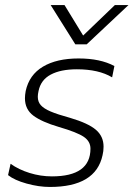

<svg xmlns="http://www.w3.org/2000/svg" viewBox="-20 -727 530 762"><path d="M181 -707H236L310 -586L436 -707H490L324 -551H279ZM12 -32 22 -77Q54 -54 97.5 -40.5Q141 -27 186 -27Q339 -27 339 -137Q339 -166 312.5 -184Q286 -202 214 -223Q146 -243 112.5 -268Q79 -293 79 -337Q79 -350 82 -366Q96 -430 150.5 -462.5Q205 -495 292 -495Q378 -495 434 -465L425 -420Q372 -452 285 -452Q221 -452 181.5 -431Q142 -410 133 -366Q130 -353 130 -343Q130 -323 142 -309.5Q154 -296 181 -284.5Q208 -273 259 -259Q330 -238 360.5 -212Q391 -186 391 -145Q391 -127 387 -111Q360 15 178 15Q134 15 85.5 1.5Q37 -12 12 -32Z"/></svg>

Font: Prompt ExtraLight
Style: Italic
Weight: 275
Italic angle: -12°
Designer: Katatrad Team
Foundry: CadsonDemak
Version: Version 1.000